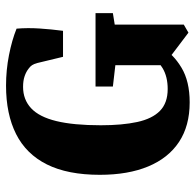

<svg xmlns="http://www.w3.org/2000/svg" viewBox="-26 -596 633 620"><g transform="rotate(-90 290.0 -286.5)"><path d="M269 10Q193 10 141 -24.5Q89 -59 62 -124Q35 -189 35 -280Q35 -384 68.5 -451Q102 -518 166.5 -550.5Q231 -583 323 -583Q373 -583 421.5 -573.5Q470 -564 507 -549Q510 -513 507.5 -475Q505 -437 500 -399H416L396 -482Q393 -493 389 -499Q385 -505 378 -510Q368 -518 353.5 -523Q339 -528 319 -528Q278 -528 250 -502Q222 -476 208.5 -420.5Q195 -365 195 -277Q195 -208 205.5 -159.5Q216 -111 241.5 -86Q267 -61 312 -61Q352 -61 379.5 -77.5Q407 -94 424 -120L446 -80Q425 -43 381 -16.5Q337 10 269 10ZM494 6 416 -53H389V-230L320 -238V-294H557V-238L520 -232V-9Z"/></g></svg>

Font: Yrsa
Style: Bold
Weight: 700
Version: Version 2.004